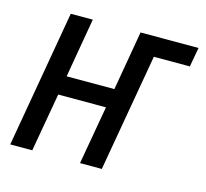

<svg xmlns="http://www.w3.org/2000/svg" viewBox="-83 -621 766 715"><g transform="rotate(15 300.5 -264.0)"><path d="M150.9 -299.3H335L374.5 -528.3H598.1L584.5 -453.6H445.8L366.7 0H282.7L322.3 -225.6H138.2L98.6 0H13.7L105.5 -528.3H190.4Z"/></g></svg>

Font: MAUL Condensed Italic
Style: Condenced Regular Italic
Weight: 400
Italic angle: -12°
Designer: MAUL
Version: Version 1.0; 2020; ttfautohint (v1.8.3)